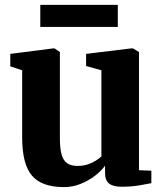

<svg xmlns="http://www.w3.org/2000/svg" viewBox="-20 -753 666 784"><path d="M476 9.5Q442 9.5 425.5 -3.5Q409 -16.5 409 -45.5V-76.5Q393 -54.5 366.8 -34.5Q340.5 -14.5 308.2 -1.8Q276 11 241.5 11Q150 11 110.2 -36.2Q70.5 -83.5 70.5 -191.5V-466L22 -482V-533L198 -555.5H202.5L224.5 -540.5V-190Q224.5 -148 231.2 -123Q238 -98 253.8 -86.8Q269.5 -75.5 296.5 -75.5Q320.5 -75.5 339.2 -82Q358 -88.5 371.5 -97.2Q385 -106 394 -114V-466L331.5 -483.5V-533L516.5 -555.5H523L547.5 -540.5V-58L598 -56V-5Q579.5 -1.5 548.2 4Q517 9.5 476 9.5ZM461 -733V-643H144.5V-733Z"/></svg>

Font: Merriweather 48pt ExtraBold
Style: Regular
Weight: 800
Version: Version 2.100